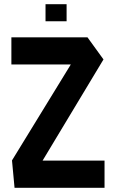

<svg xmlns="http://www.w3.org/2000/svg" viewBox="-20 -891 550 911"><path d="M34 -585V-714H395L381 -585ZM146 -69 37 -129V-130L395 -714L471 -609ZM49 0 37 -129H476V0ZM196 -790V-871H296V-790Z"/></svg>

Font: Foldit SemiBold
Style: Regular
Weight: 600
Version: Version 1.003